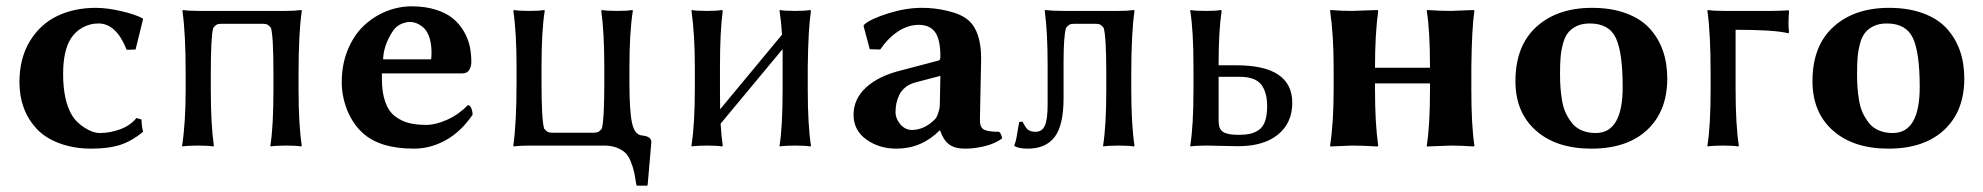

<svg xmlns="http://www.w3.org/2000/svg" viewBox="-20 -464 6322 612"><path d="M293.9 -389.2C331.7 -389.2 361.7 -361.2 383.8 -305.2L412.1 -306.2L436 -402.8L434.1 -405.8C418.1 -414.2 395.3 -421.9 365.7 -428.7C336.1 -435.5 309.2 -439 285.2 -439C239.6 -439 198.7 -430.3 162.6 -413.1C126.5 -395.8 97.3 -369.1 75.2 -332.8C53.1 -296.5 42 -252.9 42 -202.1C42 -142.9 60.1 -93.6 96.2 -54.2C114.4 -34.3 138.8 -18.7 169.4 -7.3C200 4.1 233.9 9.8 271 9.8C308.4 9.8 339.6 5.6 364.5 -2.7C389.4 -11 413.2 -24.7 436 -43.9C432.8 -56.3 431.2 -69.3 431.2 -83L415 -87.9C402 -71.9 384.8 -60 363.3 -52C341.8 -44 320 -40 297.9 -40C283.5 -40 267.7 -45.5 250.5 -56.4C233.2 -67.3 220.1 -79.9 210.9 -94.2C191.1 -125.8 181.2 -170.4 181.2 -228C181.2 -277.2 189.3 -314.8 205.6 -340.8C215.3 -356.1 228 -368 243.7 -376.5C259.3 -384.9 276 -389.2 293.9 -389.2Z M931.6 -229C931.6 -314.9 935.1 -381.7 941.9 -429.2L940.9 -432.1L935.5 -431.6C932 -431 925.8 -430.4 917 -429.9C908.2 -429.4 898.8 -429.2 888.7 -429.2H614.7C592 -429.2 574.7 -430.2 563 -432.1L561.5 -429.2C568.4 -381.7 571.8 -314.9 571.8 -229V-180.2C571.8 -108.6 568 -48.5 560.5 0L561.5 2.9L565.9 2C568.8 1.6 574.5 1.2 582.8 0.7C591.1 0.2 600.4 0 610.8 0C633.6 0 649.9 1 659.7 2.9L661.6 0C655.1 -44.9 651.9 -105 651.9 -180.2V-229C651.9 -308.1 654.5 -356.8 659.7 -375C663.6 -379.9 667.2 -383.3 670.4 -385.3C673.7 -387.2 678.7 -388.2 685.5 -388.2H817.9C824.7 -388.2 829.8 -387.2 833 -385.3C836.3 -383.3 839.8 -379.9 843.8 -375C849 -356.8 851.6 -308.1 851.6 -229V-179.2C851.6 -99.8 848.3 -40 841.8 0L842.8 2.9L847.2 2C850.1 1.6 855.6 1.2 863.8 0.7C871.9 0.2 881.2 0 891.6 0C914.4 0 930.5 1 939.9 2.9L941.9 0C935.1 -44.3 931.6 -104 931.6 -179.2Z M1201.2 -274.9C1202.1 -305.2 1212.6 -335.3 1232.4 -365.2C1239.6 -375.7 1248.3 -383.1 1258.5 -387.5C1268.8 -391.8 1278 -394 1286.1 -394C1293.6 -394 1301 -392.6 1308.3 -389.6C1315.7 -386.7 1323.1 -381.9 1330.6 -375.2C1338.1 -368.6 1344.1 -358.4 1348.6 -344.7C1353.2 -331.1 1355.5 -314.8 1355.5 -295.9C1355.5 -283.2 1354.8 -276.2 1353.5 -274.9ZM1471.2 -128.9C1451.7 -108.7 1429.7 -93.2 1405.3 -82.3C1380.9 -71.4 1358.6 -65.9 1338.4 -65.9C1317.2 -65.9 1298.7 -68 1283 -72C1267.2 -76.1 1252.5 -83.3 1239 -93.5C1225.5 -103.8 1215.2 -119 1208 -139.2C1200.8 -159.3 1197.3 -184.2 1197.3 -213.9V-230H1453.1C1463.9 -230 1471.4 -233.7 1475.8 -241.2C1480.2 -248.7 1482.4 -257 1482.4 -266.1C1482.4 -284 1480.6 -301.1 1477.1 -317.4C1473.5 -333.7 1467 -349.6 1457.8 -365.2C1448.5 -380.9 1436.8 -394.4 1422.9 -405.8C1408.9 -417.2 1390.7 -426.4 1368.4 -433.3C1346.1 -440.3 1320.8 -443.8 1292.5 -443.8C1263.8 -443.8 1236.2 -438.3 1209.5 -427.2C1182.8 -416.2 1159 -400.6 1138.2 -380.6C1117.4 -360.6 1100.7 -335.1 1088.1 -304.2C1075.6 -273.3 1069.3 -239.3 1069.3 -202.1C1069.3 -171.9 1075.2 -141.9 1086.9 -112.3C1099 -83 1115.4 -58.9 1136.2 -40C1172.7 -6.8 1227.1 9.8 1299.3 9.8C1334.8 9.8 1368.7 0.7 1401.1 -17.3C1433.5 -35.4 1461.9 -62.3 1486.3 -98.1C1486.3 -105.6 1484.9 -112.6 1482.2 -119.1C1479.4 -125.7 1475.7 -128.9 1471.2 -128.9Z M1986.3 -200.2V-249C1986.3 -322.9 1989.9 -383 1997.1 -429.2L1996.1 -432.1L1991.7 -431.6C1988.8 -431 1983.2 -430.4 1975.1 -429.9C1967 -429.4 1957.7 -429.2 1947.3 -429.2C1924.5 -429.2 1908.2 -430.2 1898.4 -432.1L1896.5 -429.2C1903 -384.3 1906.2 -324.2 1906.2 -249V-200.2C1906.2 -121.1 1903.6 -72.4 1898.4 -54.2C1894.5 -49.3 1891 -45.9 1887.7 -43.9C1884.4 -42 1879.2 -41 1872.1 -41H1740.2C1733.4 -41 1728.4 -42 1725.1 -43.9C1721.8 -45.9 1718.3 -49.3 1714.4 -54.2C1708.8 -73.4 1706.1 -122.1 1706.1 -200.2V-250C1706.1 -327.5 1709.5 -387.2 1716.3 -429.2L1715.3 -432.1L1710.9 -431.6C1708 -431 1702.5 -430.4 1694.3 -429.9C1686.2 -429.4 1676.9 -429.2 1666.5 -429.2C1643.7 -429.2 1627.6 -430.2 1618.2 -432.1L1616.2 -429.2C1623 -384.6 1626.5 -324.9 1626.5 -250V-200.2C1626.5 -114.3 1623 -47.5 1616.2 0L1617.2 2.9L1622.6 2C1626.1 1.6 1632.3 1.2 1641.1 0.7C1649.9 0.2 1659.3 0 1669.4 0H1905.3C1920.9 0 1934.3 2.2 1945.6 6.6C1956.8 11 1965.8 16.4 1972.7 22.7C1979.5 29.1 1985.4 38.2 1990.2 50C1995.1 61.9 1998.7 73.1 2001 83.5C2003.3 93.9 2005.7 107.7 2008.3 125L2010.3 127.9H2042.5L2044.4 125L2056.2 -11.2C2056.2 -23.3 2046.2 -30.3 2026.4 -32.2C2010.4 -33.5 1999.8 -47.1 1994.4 -73C1989 -98.9 1986.3 -141.3 1986.3 -200.2Z M2274.9 -250C2274.9 -326.5 2277.8 -386.2 2283.7 -429.2L2281.7 -432.1L2277.3 -431.6C2274.4 -431 2269 -430.4 2261 -429.9C2253 -429.4 2244 -429.2 2233.9 -429.2C2210.4 -429.2 2194.2 -430.2 2185.1 -432.1L2184.1 -429.2C2191.2 -380.4 2194.8 -320.3 2194.8 -249V-180.2C2194.8 -106.3 2191.2 -46.2 2184.1 0L2185.1 2.9L2189.5 2C2192.4 1.6 2197.9 1.2 2206.1 0.7C2214.2 0.2 2223.5 0 2233.9 0C2256.7 0 2272.6 1 2281.7 2.9L2283.7 0C2280.8 -20.5 2278.5 -43.8 2276.9 -69.8L2474.6 -307.6V-250V-179.2C2474.6 -99.8 2471.4 -40 2464.8 0L2465.8 2.9L2470.2 2C2473.1 1.6 2478.7 1.2 2486.8 0.7C2495 0.2 2504.2 0 2514.6 0C2537.4 0 2553.5 1 2563 2.9L2564.9 0C2558.1 -44.3 2554.7 -104 2554.7 -179.2V-250C2555.7 -332 2559.1 -391.8 2564.9 -429.2L2563 -432.1L2558.6 -431.6C2555.7 -431 2550.1 -430.4 2542 -429.9C2533.9 -429.4 2524.7 -429.2 2514.6 -429.2C2491.2 -429.2 2474.9 -430.2 2465.8 -432.1L2464.8 -429.2C2468.4 -406.1 2471 -380.9 2472.7 -353.5L2275.4 -115.7C2275.1 -128.7 2274.9 -150.2 2274.9 -180.2Z M2977.5 -222.2 2975.6 -128.9C2975.6 -122.1 2974 -113.8 2970.7 -104C2967.4 -94.2 2964 -87.6 2960.4 -84C2937.7 -61.2 2913.1 -49.8 2886.7 -49.8C2872.4 -49.8 2860.1 -55.8 2849.9 -67.9C2839.6 -79.9 2834.5 -92.9 2834.5 -106.9C2834.5 -116.7 2835.4 -126.1 2837.4 -135.3C2839.4 -144.4 2842.5 -153.4 2846.9 -162.4C2851.3 -171.3 2857.8 -179.2 2866.5 -186C2875.1 -192.9 2885.4 -197.9 2897.5 -201.2ZM3103.5 -80.1C3103.5 -91.1 3104.2 -126.1 3105.5 -185.1C3106.8 -244 3107.4 -274.6 3107.4 -276.9C3107.4 -334.5 3094.1 -375.2 3067.4 -398.9C3052.7 -411.9 3030.8 -422 3001.7 -429C2972.6 -436 2944.5 -439.3 2917.5 -439C2884 -439 2848.6 -433.1 2811.3 -421.4C2774 -409.7 2748.7 -397.9 2735.4 -386.2L2732.4 -381.8L2752.4 -307.1L2785.6 -306.2C2802.9 -331.2 2822.1 -350.6 2843.3 -364.3C2864.4 -377.9 2886.2 -384.8 2908.7 -384.8C2931.8 -384.8 2949.1 -377.1 2960.4 -361.8C2971.8 -346.5 2977.5 -320.3 2977.5 -283.2C2977.5 -276.4 2975.6 -272.3 2971.7 -271L2854.5 -240.2C2806 -228.5 2768.2 -210.4 2741.2 -185.8C2714.2 -161.2 2700.7 -132 2700.7 -98.1C2700.7 -65.3 2714.2 -39.1 2741.2 -19.5C2768.2 0 2800.3 9.8 2837.4 9.8C2890.5 9.8 2936.2 -9.4 2974.6 -47.9H2976.6C2983.7 -27.3 2993.3 -12.6 3005.4 -3.7C3017.4 5.3 3034.2 9.8 3055.7 9.8C3077.1 9.8 3098.8 7 3120.6 1.5C3142.4 -4.1 3160.3 -12.2 3174.3 -22.9C3172.7 -33 3169.4 -40 3164.6 -43.9C3142.1 -43.9 3126.3 -46.1 3117.2 -50.5C3108.1 -54.9 3103.5 -64.8 3103.5 -80.1Z M3370.1 -150.9V-266.1C3370.1 -320.5 3372.7 -356.8 3377.9 -375C3381.8 -379.9 3385.4 -383.3 3388.7 -385.3C3391.9 -387.2 3397.1 -388.2 3404.3 -388.2H3472.2C3479 -388.2 3484 -387.2 3487.3 -385.3C3490.6 -383.3 3494.1 -379.9 3498 -375C3503.6 -355.5 3506.3 -306.8 3506.3 -229V-179.2C3506.3 -102.1 3502.9 -42.3 3496.1 0L3497.1 2.9L3501.5 2C3504.4 1.6 3509.9 1.2 3518.1 0.7C3526.2 0.2 3535.5 0 3545.9 0C3568.7 0 3584.8 1 3594.2 2.9L3596.2 0C3589.4 -44.3 3585.9 -104 3585.9 -179.2V-229C3585.9 -314.9 3589.4 -381.7 3596.2 -429.2L3595.2 -432.1L3589.8 -431.6C3586.3 -431 3580.1 -430.4 3571.3 -429.9C3562.5 -429.4 3553.1 -429.2 3543 -429.2H3368.2C3345.4 -429.2 3326.3 -430.2 3311 -432.1L3310.1 -429.2C3316.2 -384.9 3319.3 -328.1 3319.3 -258.8V-129.9C3319.3 -99 3316.4 -76.9 3310.5 -63.7C3304.7 -50.5 3294.9 -43.9 3281.2 -43.9C3270.8 -43.9 3262.5 -46.2 3256.3 -50.8C3252.1 -54 3246.4 -62.5 3239.3 -76.2L3229 -75.2C3227.4 -69.3 3225.2 -57.2 3222.4 -38.8C3219.6 -20.4 3216.5 -7.8 3212.9 -1L3214.4 2C3223.5 7.2 3237.5 9.8 3256.3 9.8C3294.4 9.8 3322.9 -2.7 3341.8 -27.6C3360.7 -52.5 3370.1 -93.6 3370.1 -150.9Z M4019 -126C4019 -106.1 4016.8 -89.8 4012.2 -77.1C4007.6 -64.5 4000.7 -55.1 3991.5 -49.1C3982.2 -43.1 3972.7 -39.1 3963.1 -37.1C3953.5 -35.2 3941.6 -34.2 3927.2 -34.2C3903.8 -34.2 3887.5 -37.4 3878.2 -43.7C3868.9 -50 3864.3 -61.8 3864.3 -79.1V-219.2H3931.2C3964 -219.2 3986.9 -211.1 3999.8 -194.8C4012.6 -178.5 4019 -155.6 4019 -126ZM3864.3 -258.8C3864.3 -330.1 3867.5 -386.9 3874 -429.2L3872.1 -432.1L3867.7 -431.6C3864.7 -431 3859.3 -430.4 3851.3 -429.9C3843.3 -429.4 3834.3 -429.2 3824.2 -429.2C3800.8 -429.2 3784.3 -430.2 3774.9 -432.1L3773.9 -429.2C3780.8 -387.2 3784.2 -327.5 3784.2 -250V-179.2C3784.2 -102.1 3780.8 -42.3 3773.9 0L3774.9 2.9L3779.3 2C3782.2 1.6 3787.8 1.2 3796.1 0.7C3804.4 0.2 3813.8 0 3824.2 0C3837.6 0 3854.6 0.3 3875.2 1C3895.9 1.6 3912.9 2 3926.3 2C3981 2 4023.4 -10.4 4053.7 -35.2C4084 -59.9 4099.1 -93.6 4099.1 -136.2C4099.1 -216 4039.7 -255.9 3920.9 -255.9H3864.3Z M4669.9 -250C4670.9 -334.3 4674.2 -394 4679.7 -429.2L4677.7 -432.1L4604 -429.2C4580.6 -429.2 4555.5 -430.2 4528.8 -432.1L4527.8 -429.2C4534.7 -387.2 4538.1 -327.5 4538.1 -250V-248H4362.8V-249C4362.8 -319 4366.2 -379.1 4373 -429.2L4371.1 -432.1L4290 -429.2C4266.6 -429.2 4243.5 -430.2 4220.7 -432.1L4219.7 -429.2C4227.2 -378.1 4231 -318 4231 -249V-180.2C4231 -108.6 4227.2 -48.5 4219.7 0L4220.7 2.9L4290 0C4312.8 0 4339.8 1 4371.1 2.9L4373 0C4366.2 -47.2 4362.8 -107.3 4362.8 -180.2V-198.2H4538.1V-179.2C4538.1 -102.1 4534.7 -42.3 4527.8 0L4528.8 2.9L4604 0C4626.8 0 4651.4 1 4677.7 2.9L4679.7 0C4673.2 -42.3 4669.9 -102.1 4669.9 -179.2Z M4810.5 -205.1C4810.5 -138.7 4832.3 -86.3 4875.7 -47.9C4919.2 -9.4 4978.2 9.8 5052.7 9.8C5128.6 9.8 5187.8 -10.2 5230.5 -50C5273.1 -89.9 5294.4 -144.5 5294.4 -213.9C5294.4 -246.1 5289.8 -275.6 5280.5 -302.2C5271.2 -328.9 5257.2 -352.6 5238.3 -373.3C5219.4 -394 5194.3 -410.1 5163.1 -421.6C5131.8 -433.2 5095.7 -439 5054.7 -439C4980.8 -439 4921.6 -418.8 4877.2 -378.4C4832.8 -338.1 4810.5 -280.3 4810.5 -205.1ZM5047.4 -389.2C5088.4 -389.2 5116.1 -373.7 5130.6 -342.8C5145.1 -311.8 5152.3 -259.9 5152.3 -187C5152.3 -89 5123.7 -40 5066.4 -40C5049.8 -40 5035 -42.8 5022 -48.3C5009 -53.9 4998.5 -61.8 4990.5 -72C4982.5 -82.3 4975.8 -93.2 4970.5 -104.7C4965.1 -116.3 4961.2 -129.8 4958.7 -145.3C4956.3 -160.7 4954.7 -174.6 4953.9 -187C4953 -199.4 4952.6 -213.1 4952.6 -228C4952.6 -247.9 4953.1 -264.7 4954.1 -278.6C4955.1 -292.4 4957.4 -306.8 4961.2 -321.8C4964.9 -336.8 4970.1 -348.8 4976.8 -357.9C4983.5 -367 4992.8 -374.5 5004.6 -380.4C5016.5 -386.2 5030.8 -389.2 5047.4 -389.2Z M5432.6 -229V-180.2C5432.6 -102.4 5429.2 -42.3 5422.4 0L5423.3 2.9L5427.7 2C5430.7 1.6 5436.3 1.2 5444.6 0.7C5452.9 0.2 5462.2 0 5472.7 0C5495.4 0 5511.4 1 5520.5 2.9L5522.5 0C5515.6 -44.3 5512.2 -104.3 5512.2 -180.2V-369.1C5595.2 -369.1 5651.4 -365.4 5680.7 -357.9L5682.6 -360.8C5680.3 -377.1 5680.3 -399.9 5682.6 -429.2L5680.7 -431.2C5660.5 -429.9 5642.1 -429.2 5625.5 -429.2H5475.6C5452.8 -429.2 5435.4 -430.2 5423.3 -432.1L5422.4 -429.2C5429.2 -381.7 5432.6 -314.9 5432.6 -229Z M5757.3 -205.1C5757.3 -138.7 5779.1 -86.3 5822.5 -47.9C5866 -9.4 5925 9.8 5999.5 9.8C6075.4 9.8 6134.6 -10.2 6177.2 -50C6219.9 -89.9 6241.2 -144.5 6241.2 -213.9C6241.2 -246.1 6236.6 -275.6 6227.3 -302.2C6218 -328.9 6203.9 -352.6 6185.1 -373.3C6166.2 -394 6141.1 -410.1 6109.9 -421.6C6078.6 -433.2 6042.5 -439 6001.5 -439C5927.6 -439 5868.4 -418.8 5824 -378.4C5779.5 -338.1 5757.3 -280.3 5757.3 -205.1ZM5994.1 -389.2C6035.2 -389.2 6062.9 -373.7 6077.4 -342.8C6091.9 -311.8 6099.1 -259.9 6099.1 -187C6099.1 -89 6070.5 -40 6013.2 -40C5996.6 -40 5981.8 -42.8 5968.8 -48.3C5955.7 -53.9 5945.2 -61.8 5937.3 -72C5929.3 -82.3 5922.6 -93.2 5917.2 -104.7C5911.9 -116.3 5908 -129.8 5905.5 -145.3C5903.1 -160.7 5901.4 -174.6 5900.6 -187C5899.8 -199.4 5899.4 -213.1 5899.4 -228C5899.4 -247.9 5899.9 -264.7 5900.9 -278.6C5901.9 -292.4 5904.2 -306.8 5908 -321.8C5911.7 -336.8 5916.9 -348.8 5923.6 -357.9C5930.3 -367 5939.5 -374.5 5951.4 -380.4C5963.3 -386.2 5977.5 -389.2 5994.1 -389.2Z"/></svg>

Font: Linux Biolinum G
Style: Bold
Weight: 700
Designer: Philipp H. Poll
Foundry: Philipp H. Poll
Version: Version 1.1.0